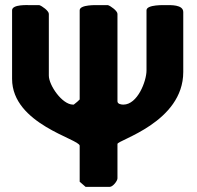

<svg xmlns="http://www.w3.org/2000/svg" viewBox="-20 -727 766 747"><path d="M290 -20 313 0H407C419 0 437 -23 437 -33V-167C437 -182 693 -251 693 -447V-680C693 -710 642 -707 626 -707C621 -707 550 -710 550 -687V-453C550 -411 515 -320 460 -320C452 -320 437 -322 437 -333V-673C437 -685 410 -704 400 -707H363C358 -707 290 -710 290 -687V-340C290 -339 274 -325 267 -320H264C222 -320 170 -395 170 -433V-673C170 -685 143 -704 133 -707H97C90 -707 27 -711 27 -687V-420C27 -244 290 -186 290 -160Z"/></svg>

Font: Asimov Print
Style: C
Weight: 500
Designer: Google
Version: Version 2.000980: 2014